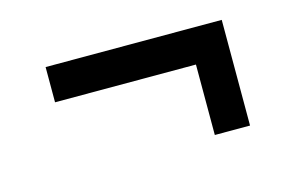

<svg xmlns="http://www.w3.org/2000/svg" viewBox="-48 -533 704 457"><g transform="rotate(-15 304.0 -304.0)"><path d="M86.8 -347.2V-434H520.8V-173.6H434V-347.2Z"/></g></svg>

Font: 8-bit Operator+
Style: Regular
Weight: 400
Designer: GrandChaos9000
Foundry: Grand Chaos Productions
Version: Version 1.2.0 - April 24, 2014